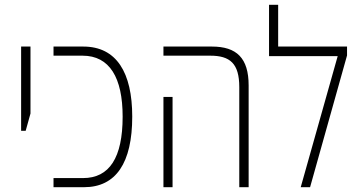

<svg xmlns="http://www.w3.org/2000/svg" viewBox="-20 -780 1497 800"><path d="M68 -235H87L107 -307V-586H68Z M203 0H330C463 0 531 -101 531 -294C531 -477 466 -586 327 -586H203V-548H324C437 -548 491 -456 491 -294C491 -123 436 -38 326 -38H203Z M977 0H1016V-424C1016 -538 966 -586 863 -586H661V-548H856C938 -548 977 -516 977 -417ZM661 0H699V-376H661Z M1139 -586V-760H1101V-546H1387L1233 0H1272L1426 -549V-586Z"/></svg>

Font: Noto Sans Hebrew Condensed ExtraLight
Style: Regular
Weight: 200
Width: 3
Designer: Monotype Design Team
Foundry: Monotype Imaging Inc.
Version: Version 2.004